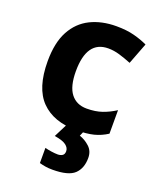

<svg xmlns="http://www.w3.org/2000/svg" viewBox="-146 -646 807 975"><g transform="rotate(20 257.0 -158.0)"><path d="M300 10Q178 10 111.5 -57.5Q45 -125 45 -270Q45 -370 79 -433Q113 -496 173.5 -526Q234 -556 313 -556Q369 -556 410.5 -545Q452 -534 483 -519L439 -404Q404 -418 373.5 -427Q343 -436 313 -436Q197 -436 197 -271Q197 -189 227.5 -150Q258 -111 313 -111Q360 -111 396 -123.5Q432 -136 466 -158V-31Q432 -9 394.5 0.5Q357 10 300 10ZM407 122Q407 178 374.5 209Q342 240 256 240Q234 240 216.5 237Q199 234 185 230V148Q199 152 219.5 155Q240 158 255 158Q269 158 279.5 151.5Q290 145 290 128Q290 110 272 96Q254 82 209 75L247 0H341L328 30Q358 40 382.5 62.5Q407 85 407 122Z"/></g></svg>

Font: Noto Sans Devanagari UI
Style: Bold
Weight: 700
Designer: Jelle Bosma - Monotype Design Team
Foundry: Monotype Imaging Inc.
Version: Version 2.004; ttfautohint (v1.8.4.7-5d5b)